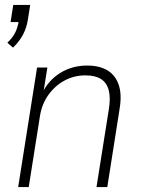

<svg xmlns="http://www.w3.org/2000/svg" viewBox="-20 -762 580 782"><path d="M33 -568 10 -588Q33 -610 43 -631.5Q53 -653 57 -680L66 -672H23L34 -742H103L94 -685Q89 -650 74 -621.5Q59 -593 33 -568ZM54 0 131 -487H173L156 -381H151Q177 -435 225.5 -465Q274 -495 335 -495Q385 -495 417.5 -475.5Q450 -456 463.5 -416.5Q477 -377 467 -318L417 0H373L423 -315Q431 -363 423 -394Q415 -425 391.5 -440Q368 -455 328 -455Q282 -455 243 -434Q204 -413 177.5 -376Q151 -339 143 -291L97 0Z"/></svg>

Font: Nunito Sans 10pt SemiCondensed ExtraLight
Style: Italic
Weight: 250
Width: 4
Italic angle: -9°
Designer: Vernon Adams
Foundry: Vernon Adams
Version: Version 3.101;gftools[0.9.27]